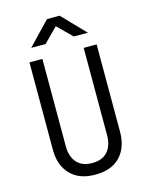

<svg xmlns="http://www.w3.org/2000/svg" viewBox="-139 -1036 877 1132"><g transform="rotate(-15 300.0 -470.0)"><path d="M300 10Q202 10 148.5 -46Q95 -102 95 -197V-730H174V-197Q174 -134 206 -97.5Q238 -61 300 -61Q362 -61 394 -97.5Q426 -134 426 -197V-730H505V-197Q505 -101 452 -45.5Q399 10 300 10ZM127 -810 261 -950H338L473 -810H387L300 -896L215 -810Z"/></g></svg>

Font: Tiny Light
Style: Regular
Weight: 300
Monospace: yes
Designer: Philipp Nurullin, Konstantin Bulenkov
Foundry: JetBrains
Version: Version 2.251; ttfautohint (v1.8.4.7-5d5b)